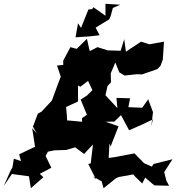

<svg xmlns="http://www.w3.org/2000/svg" viewBox="-39 -955 931 1014"><path d="M840 0 828 -46 872 -114 772 -89 763 -75 722 -93C705 -110 688 -128 671 -145L566 -125L535 -121L539 -198L545 -181L587 -288L519 -312L565 -313L600 -347L643 -267C685 -285 727 -304 768 -324L760 -286L769 -363L744 -429L746 -434L712 -386L639 -389L648 -436L576 -438L581 -384L518 -452L529 -501L547 -520L546 -568L570 -625L591 -573L619 -556L683 -563L711 -562L792 -590L809 -608L821 -641L827 -735L732 -718L753 -720L706 -735L626 -682L617 -748L598 -687L530 -689L476 -706L435 -685L420 -750L415 -745L366 -697L333 -706L295 -635V-612L262 -609L282 -550L268 -514L235 -424L180 -365L161 -355L135 -286L156 -250L131 -278L146 -180L62 -140L72 -104L34 -117L27 -72L16 -52L-19 27L24 -36L114 -24L124 39L190 -19L171 -37L232 -69L202 -131L214 -154L248 -161L311 -163L358 -177L405 -142L452 -192L440 -92L427 -89L469 -6L453 -23L498 3L508 39L574 -14L588 -20L665 -34L675 -22L712 14L728 -17L776 24L854 26ZM290 -283 316 -309 314 -346 310 -390 373 -419V-503L386 -497L426 -528L449 -479L421 -451L387 -429L420 -349L394 -331L397 -247L417 -310L319 -319L293 -313ZM448 -907 428 -905 389 -808 373 -832 360 -758 435 -763 487 -769 466 -809 538 -853 546 -872 557 -913 596 -930 518 -935V-872L454 -917Z"/></svg>

Font: Asimov Aggro
Style: Condensed
Weight: 500
Designer: Google
Version: Version 2.000980; 2014